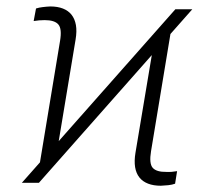

<svg xmlns="http://www.w3.org/2000/svg" viewBox="-20 -575 663 604"><path d="M48.8 0 531.7 -545.9H585L102.5 0ZM100.1 -30.3 168.9 -446.3Q175.3 -484.4 163.6 -498Q151.9 -511.7 120.6 -511.7Q112.3 -511.7 103.5 -511Q94.7 -510.3 85.9 -508.8L93.3 -548.3Q102.5 -551.3 114.5 -552.7Q126.5 -554.2 138.2 -554.7Q161.1 -554.7 178 -548.1Q194.8 -541.5 205.1 -528.6Q215.3 -515.6 218.8 -496.3Q222.2 -477.1 217.8 -450.7L155.3 -74.2ZM485.8 9.3Q462.9 9.3 445.8 2.7Q428.7 -3.9 418.5 -16.8Q408.2 -29.8 405 -49.3Q401.9 -68.8 406.2 -94.7L467.8 -462.9L522.5 -506.3L455.1 -99.1Q448.7 -60.5 460.4 -47.1Q472.2 -33.7 503.4 -34.2Q511.2 -33.7 520 -34.4Q528.8 -35.2 537.1 -36.6L530.8 2.9Q521.5 6.3 509.3 7.6Q497.1 8.8 485.8 9.3Z"/></svg>

Font: Inter 20pt ExtraLight
Style: Italic
Weight: 250
Italic angle: -9.3988°
Version: Version 4.001;git-66647c0bb